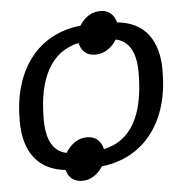

<svg xmlns="http://www.w3.org/2000/svg" viewBox="-48 -631 697 733"><g transform="rotate(-5 300.0 -264.0)"><path d="M20 -193.4Q20 -339.8 89.1 -430.7Q158.2 -521.5 282.7 -535.6Q314 -584.5 362.8 -584.5Q387.7 -584.5 402.6 -571Q417.5 -557.6 422.9 -536.1Q503.4 -527.3 541.7 -476.1Q580.1 -424.8 580.1 -338.9Q580.1 -190.4 510.7 -99.4Q441.4 -8.3 317.4 6.8Q303.7 28.3 283.4 41.7Q263.2 55.2 238.3 55.2Q191.4 55.2 178.2 8.3Q101.1 0.5 60.5 -51Q20 -102.5 20 -193.4ZM111.8 -191.4Q111.8 -71.8 188 -56.2Q201.7 -79.6 222.7 -94.2Q243.7 -108.9 270 -108.9Q295.9 -108.9 311 -94.7Q326.2 -80.6 331.1 -58.1Q488.3 -91.8 488.3 -338.4Q488.3 -454.6 412.1 -471.2Q398.4 -448.7 377.4 -434.6Q356.4 -420.4 330.6 -420.4Q281.7 -420.4 269.5 -470.2Q191.4 -453.1 151.6 -382.6Q111.8 -312 111.8 -191.4Z"/></g></svg>

Font: Liberation Mono
Style: Italic
Weight: 400
Italic angle: -12°
Monospace: yes
Designer: Steve Matteson
Foundry: Ascender Corporation
Version: Version 2.1.5